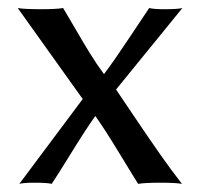

<svg xmlns="http://www.w3.org/2000/svg" viewBox="-20 -452 495 475"><path d="M184.6 -207 23.9 -432.1Q40 -429.2 82 -429.2Q119.1 -429.2 136.2 -432.1Q145.5 -416.5 166.3 -380.9Q187 -345.2 203.1 -319.1Q219.2 -293 237.3 -268.6Q261.7 -300.8 301 -360.1Q340.3 -419.4 349.1 -432.1Q360.4 -429.2 386.2 -429.2Q419.9 -429.2 431.2 -432.1L267.1 -230.5Q280.3 -210.9 315.7 -158.4Q351.1 -106 377 -69.1Q402.8 -32.2 430.2 2.9Q415 0 378.9 0Q336.9 0 321.8 2.9Q313 -10.7 276.1 -71.5Q239.3 -132.3 215.8 -165Q193.4 -133.8 158 -76.4Q122.6 -19 107.9 2.9Q98.1 0 64 0Q37.6 0 27.8 2.9Z"/></svg>

Font: Linux Biolinum
Style: Regular
Weight: 400
Designer: Philipp H. Poll
Foundry: Philipp H. Poll
Version: Version 0.6.4